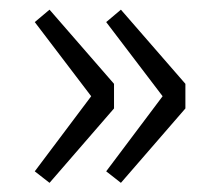

<svg xmlns="http://www.w3.org/2000/svg" viewBox="-20 -456 457 407"><path d="M221.7 -278.3 85 -435.5 53.7 -409.2 173.3 -252 53.7 -92.8 85 -68.4 221.7 -226.1ZM373 -278.3 236.3 -435.5 205.1 -409.2 324.7 -252 205.1 -92.8 236.3 -68.4 373 -226.1Z"/></svg>

Font: Varta
Style: Light
Weight: 300
Designer: Joana Correia, Viktoriya Grabowska, Eben Sorkin
Foundry: Sorkin Type
Version: Version 1.002; ttfautohint (v1.3) -l 8 -r 24 -G 200 -x 12 -H